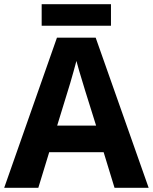

<svg xmlns="http://www.w3.org/2000/svg" viewBox="-20 -897 730 917"><path d="M527 0 475 -170H215L163 0H0L252 -717H437L690 0ZM387 -463Q382 -480 374 -506Q366 -532 358 -559Q350 -586 345 -606Q340 -586 331.5 -556.5Q323 -527 315.5 -500.5Q308 -474 304 -463L253 -297H439ZM510 -877V-774H179V-877Z"/></svg>

Font: Noto Sans Sinhala
Style: Regular
Weight: 400
Designer: Jelle Bosma - Monotype Design Team
Foundry: Monotype Imaging Inc.
Version: Version 2.006